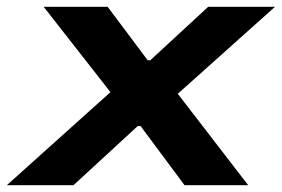

<svg xmlns="http://www.w3.org/2000/svg" viewBox="-65 -547 832 567"><path d="M-44.9 0 261.2 -274.9 64 -526.9H252.9L371.1 -369.1H378.9L549.8 -526.9H747.1L460 -270L668 0H480L350.1 -174.8H341.8L151.9 0Z"/></svg>

Font: Archivo Expanded
Style: Bold Italic
Weight: 700
Width: 7
Italic angle: -10°
Designer: Hector Gatti
Foundry: Omnibus-Type
Version: Version 2.001